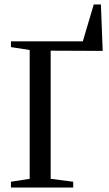

<svg xmlns="http://www.w3.org/2000/svg" viewBox="-20 -840 490 860"><path d="M351 -655 400 -820H432L440 -612L207 -613V-39L308 -26V0H29V-26L113 -39V-616L29 -629V-655Z"/></svg>

Font: Libra Serif Modern
Style: Regular
Weight: 400
Designer: Stefan Peev, Context Ltd
Foundry: Stefan Peev, Context Ltd
Version: Version 1.000